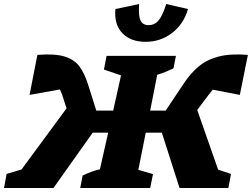

<svg xmlns="http://www.w3.org/2000/svg" viewBox="-60 -935 1253 955"><path d="M206 0H-40L-27 -70L47 -92L271 -396L249 -464Q244 -477 238 -490L87 -463L126 -662Q214 -669 262.5 -653.5Q311 -638 335.5 -604Q360 -570 376 -521L419 -385H503L542 -560L457 -589L470 -657H815L803 -595Q782 -585 763.5 -577.5Q745 -570 722 -563L687 -385H764L857 -524Q889 -572 929.5 -605.5Q970 -639 1028.5 -654Q1087 -669 1173 -662L1133 -463L998 -489Q987 -475 976 -461L921 -388L1025 -91L1089 -70L1076 0H833L745 -275H665L628 -90L701 -69L687 0H339L351 -62Q372 -72 393.5 -80Q415 -88 437 -93L478 -275H401ZM664 -727Q590 -727 548.5 -770Q507 -813 514 -890L632 -915Q628 -856 639 -833Q650 -810 679 -810Q709 -810 728.5 -833Q748 -856 767 -915L875 -890Q854 -816 796.5 -771.5Q739 -727 664 -727Z"/></svg>

Font: Piazzolla ExtraBold
Style: Italic
Weight: 800
Italic angle: -11.3°
Designer: Juan Pablo del Peral
Foundry: Huerta Tipografica
Version: Version 1.330